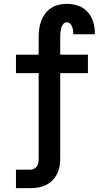

<svg xmlns="http://www.w3.org/2000/svg" viewBox="-20 -763 540 998"><path d="M63 215V119H138Q148 119 157.5 114Q167 109 172.5 100Q178 91 179.5 81Q181 71 181 60V-383H63V-479H181V-571Q181 -592 184 -613.5Q187 -635 194.5 -655Q202 -675 215 -692.5Q228 -710 246 -721.5Q264 -733 285 -738Q306 -743 327 -743Q357 -743 385.5 -733.5Q414 -724 434 -702.5Q454 -681 463.5 -652Q473 -623 473 -593Q473 -591 472.5 -589Q472 -587 472 -585H361Q361 -586 361 -586.5Q361 -587 361 -588Q361 -597 359.5 -606.5Q358 -616 354.5 -625Q351 -634 344 -640.5Q337 -647 327 -647Q316 -647 308.5 -637.5Q301 -628 298 -616.5Q295 -605 294 -593.5Q293 -582 293 -571V-479H437V-383H293V60Q293 81 289.5 101.5Q286 122 276.5 141Q267 160 252 175Q237 190 218.5 199Q200 208 179.5 211.5Q159 215 138 215Z"/></svg>

Font: Iosevka Gothic
Style: Bold
Weight: 700
Monospace: yes
Designer: Belleve Invis
Foundry: Belleve Invis
Version: Version 15.5.1; ttfautohint (v1.8.4)